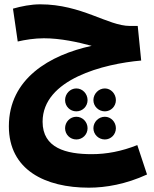

<svg xmlns="http://www.w3.org/2000/svg" viewBox="-20 -597 713 888"><path d="M660 210 615 74C542 103 473 116 404 116C286 116 177 88 177 -34C177 -231 461 -302 633 -317L617 -477H581C479 -477 358 -577 166 -577C123 -577 79 -568 40 -557L62 -405C96 -413 140 -420 183 -420C260 -420 341 -402 404 -385C211 -343 21 -234 21 -13C21 189 189 271 391 271C469 271 562 255 660 210ZM333 -82C362 -82 385 -105 385 -134C385 -163 362 -188 333 -188C304 -188 281 -163 281 -134C281 -105 304 -82 333 -82ZM465 -82C493 -82 516 -105 516 -134C516 -163 493 -188 465 -188C436 -188 412 -163 412 -134C412 -105 436 -82 465 -82ZM333 48C362 48 385 25 385 -4C385 -33 362 -57 333 -57C304 -57 281 -33 281 -4C281 25 304 48 333 48ZM465 48C493 48 516 25 516 -4C516 -33 493 -57 465 -57C436 -57 412 -33 412 -4C412 25 436 48 465 48Z"/></svg>

Font: Noto Sans Arabic UI SemiCondensed Extra
Style: Regular
Weight: 800
Width: 4
Designer: Nadine Chahine - Monotype Design Team
Foundry: Monotype Imaging Inc.
Version: Version 1.900